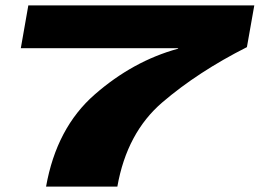

<svg xmlns="http://www.w3.org/2000/svg" viewBox="-20 -695 967 715"><path d="M151.5 0Q190.5 -219 332.8 -343.2Q475 -467.5 642.5 -513.5L644 -515.5H57.5L85.5 -675H927L899.5 -519.5Q717.5 -427.5 585 -314.2Q452.5 -201 417 0Z"/></svg>

Font: Anybody UltraExpanded ExtraBold
Style: Italic
Weight: 800
Width: 9
Italic angle: -10°
Designer: Tyler Finck
Foundry: Etcetera Type Company
Version: Version 1.010; ttfautohint (v1.8.3) -l 8 -r 50 -G 200 -x 14 